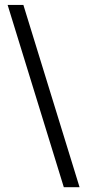

<svg xmlns="http://www.w3.org/2000/svg" viewBox="-20 -718 348 786"><path d="M75.7 -697.8H11.2L241.2 48.3H305.7Z"/></svg>

Font: LL2
Style: Bold
Weight: 700
Designer: Philipp H. Poll
Foundry: Philipp H. Poll
Version: Version 2.7.x